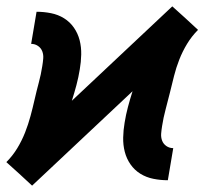

<svg xmlns="http://www.w3.org/2000/svg" viewBox="-34 -567 654 604"><path d="M67 17 27 -20 -14 -57Q6 -77 20.5 -101Q35 -125 45 -150.5Q55 -176 62 -202Q69 -228 75 -254.5Q81 -281 88 -307Q95 -333 99 -359Q101 -371 102 -383Q103 -395 99 -405.5Q95 -416 85.5 -422.5Q76 -429 64 -429L81 -530Q104 -530 126.5 -525.5Q149 -521 167.5 -509.5Q186 -498 198.5 -480Q211 -462 216.5 -440.5Q222 -419 221.5 -395.5Q221 -372 217 -349Q213 -324 206.5 -299.5Q200 -275 192 -250L508 -547L549 -510L589 -473Q569 -453 554.5 -429Q540 -405 530 -379.5Q520 -354 513.5 -328Q507 -302 500.5 -275.5Q494 -249 487 -223Q480 -197 476 -171Q474 -159 473 -147Q472 -135 476 -124.5Q480 -114 489.5 -107.5Q499 -101 511 -101L494 0Q471 0 448.5 -4.5Q426 -9 407.5 -20.5Q389 -32 376.5 -50Q364 -68 358.5 -89.5Q353 -111 353.5 -134.5Q354 -158 358 -181Q362 -206 368.5 -230.5Q375 -255 383 -280Z"/></svg>

Font: Iosevka Curly Extended
Style: Bold Italic
Weight: 700
Width: 7
Italic angle: -9°
Monospace: yes
Designer: Belleve Invis
Foundry: Belleve Invis
Version: Version 11.1.0; ttfautohint (v1.8.3)